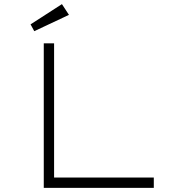

<svg xmlns="http://www.w3.org/2000/svg" viewBox="-20 -910 848 930"><path d="M192 0V-700H242V-50H725V0ZM146 -759 128 -792 280 -890 314 -838Z"/></svg>

Font: Lexend Zetta ExtraLight
Style: Regular
Weight: 250
Version: Version 1.007